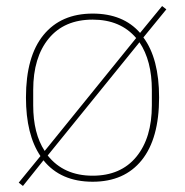

<svg xmlns="http://www.w3.org/2000/svg" viewBox="-20 -589 613 636"><path d="M531 -558 455 -465Q507 -395 507 -266Q507 -130 449.5 -58.5Q392 13 287 13Q181 13 124 -58L56 27L42 16L114 -72Q66 -143 66 -266Q66 -402 124 -473Q182 -544 287 -544Q388 -544 444 -480L517 -569ZM90 -240Q90 -147 128 -89L431 -463Q379 -524 287 -524Q193 -524 141.5 -461.5Q90 -399 90 -291ZM483 -291Q483 -388 442 -449L138 -74Q191 -7 287 -7Q380 -7 431.5 -69.5Q483 -132 483 -240Z"/></svg>

Font: IBM Plex Sans JP Thin
Style: Regular
Weight: 100
Designer: Mike Abbink; Paul van der Laan; Pieter van Rosmalen; Wujin Sim; Yejin Wi; Jinhee Kim; Boomi Park; Yona Kim; Kichan Ma
Foundry: Sandoll Inc.
Version: Version 1.001